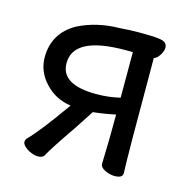

<svg xmlns="http://www.w3.org/2000/svg" viewBox="-82 -570 664 671"><g transform="rotate(15 250.0 -234.0)"><path d="M111 21Q100 21 86.5 15.5Q73 10 63 1Q53 -8 53 -16Q53 -22 57 -28Q98 -69 176 -180Q120 -188 82.5 -228.5Q45 -269 45 -320Q45 -407 122 -451Q189 -485 271 -486Q310 -489 342 -489Q389 -489 410.5 -486.5Q432 -484 438 -477Q444 -470 444 -461Q444 -448 434 -433Q424 -418 414 -416Q414 -57 417 0Q417 18 388 18Q371 18 353 9.5Q335 1 335 -13Q338 -94 338 -191Q296 -182 257 -178L212 -109Q148 -16 134 11Q129 21 111 21ZM252 -242Q297 -242 338 -252V-417H311Q124 -417 124 -320Q124 -242 252 -242Z"/></g></svg>

Font: LXGW WenKai Mono Medium
Style: Regular
Weight: 500
Monospace: yes
Designer: LXGW / Fontworks Inc.
Foundry: LXGW / Fontworks Inc.
Version: Version 1.520; June 14, 2025